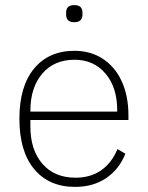

<svg xmlns="http://www.w3.org/2000/svg" viewBox="-20 -720 578 752"><path d="M56 -255Q56 -382 113.5 -451.5Q171 -521 272 -521Q335 -521 383 -489.5Q431 -458 457 -401Q483 -344 483 -269V-250H99V-224Q99 -133 146 -78.5Q193 -24 276 -24Q334 -24 375.5 -52.5Q417 -81 440 -136L471 -118Q447 -57 396 -22.5Q345 12 274 12Q172 12 114 -57.5Q56 -127 56 -255ZM99 -283H439V-289Q439 -378 393 -432Q347 -486 272 -486Q192 -486 145.5 -431.5Q99 -377 99 -286ZM239 -663V-671Q239 -700 271 -700Q303 -700 303 -671V-663Q303 -633 271 -633Q239 -633 239 -663Z"/></svg>

Font: Anuphan ExtraLight
Style: Regular
Weight: 200
Designer: Cadson Demak
Version: Version 3.001